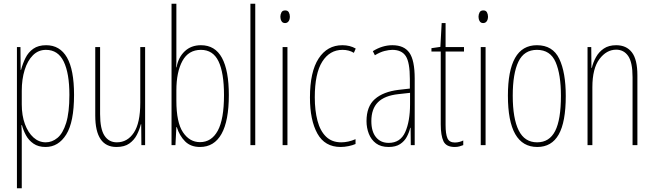

<svg xmlns="http://www.w3.org/2000/svg" viewBox="-20 -780 3515 1032"><path d="M228 -537Q302 -537 340 -471Q378 -405 378 -270Q378 -124 336 -57Q294 10 225 10Q186 10 160 -8Q134 -26 119.5 -53Q105 -80 98 -107H95Q96 -98 96.5 -79.5Q97 -61 97 -37V232H71V-527H90L91 -404H93Q102 -438 117 -468.5Q132 -499 159 -518Q186 -537 228 -537ZM227 -512Q186 -512 157 -483Q128 -454 112.5 -404Q97 -354 97 -292V-219Q97 -159 114 -113Q131 -67 160 -41Q189 -15 226 -15Q260 -15 289 -39Q318 -63 335.5 -119Q353 -175 353 -270Q353 -386 322.5 -449Q292 -512 227 -512Z M760 -527V0H740L739 -112H737Q730 -83 715.5 -55Q701 -27 675 -8.5Q649 10 606 10Q492 10 492 -159V-527H518V-167Q518 -87 541.5 -51Q565 -15 608 -15Q665 -15 699.5 -67Q734 -119 734 -228V-527Z M928 -481Q928 -465 928 -448Q928 -431 927 -418H929Q938 -471 972.5 -504Q1007 -537 1060 -537Q1136 -537 1173 -469Q1210 -401 1210 -269Q1210 -130 1170.5 -60Q1131 10 1055 10Q1005 10 975 -20Q945 -50 930 -97H928L923 0H902V-760H928ZM1060 -512Q993 -512 960.5 -452.5Q928 -393 928 -294V-239Q928 -122 963.5 -69Q999 -16 1055 -16Q1117 -16 1150.5 -77.5Q1184 -139 1184 -269Q1184 -389 1154.5 -450.5Q1125 -512 1060 -512Z M1352 0H1326V-760H1352Z M1513 -724Q1527 -724 1532.5 -713.5Q1538 -703 1538 -691Q1538 -675 1531 -665.5Q1524 -656 1512 -656Q1499 -656 1493 -666.5Q1487 -677 1487 -690Q1487 -702 1492.5 -713Q1498 -724 1513 -724ZM1525 -527V0H1499V-527Z M1811 10Q1726 10 1686 -62Q1646 -134 1646 -256Q1646 -394 1692.5 -465.5Q1739 -537 1820 -537Q1861 -537 1892 -519L1882 -496Q1856 -512 1821 -512Q1752 -512 1712 -448.5Q1672 -385 1672 -257Q1672 -186 1686.5 -131Q1701 -76 1732.5 -45.5Q1764 -15 1814 -15Q1852 -15 1891 -32V-6Q1875 1 1853 5.5Q1831 10 1811 10Z M2089 -537Q2152 -537 2180.5 -496.5Q2209 -456 2209 -358V0H2188L2187 -93H2185Q2179 -68 2166.5 -44.5Q2154 -21 2130.5 -5.5Q2107 10 2069 10Q2027 10 2001 -9.5Q1975 -29 1962.5 -61Q1950 -93 1950 -129Q1950 -208 1995 -247.5Q2040 -287 2122 -297L2183 -304V-355Q2183 -445 2161 -478.5Q2139 -512 2089 -512Q2071 -512 2047 -506Q2023 -500 1995 -483L1984 -505Q2035 -537 2089 -537ZM2121 -274Q2047 -266 2011.5 -230.5Q1976 -195 1976 -129Q1976 -73 2001 -42.5Q2026 -12 2069 -12Q2132 -12 2158 -70Q2184 -128 2184 -220V-281Z M2425 -14Q2438 -14 2450.5 -17.5Q2463 -21 2470 -25V0Q2460 4 2449 7Q2438 10 2424 10Q2378 10 2363.5 -21Q2349 -52 2349 -112V-503H2299V-521L2347 -528L2354 -656H2375V-527H2474V-503H2375V-108Q2375 -60 2385 -37Q2395 -14 2425 -14Z M2578 -724Q2592 -724 2597.5 -713.5Q2603 -703 2603 -691Q2603 -675 2596 -665.5Q2589 -656 2577 -656Q2564 -656 2558 -666.5Q2552 -677 2552 -690Q2552 -702 2557.5 -713Q2563 -724 2578 -724ZM2590 -527V0H2564V-527Z M3021 -264Q3021 -124 2983 -57Q2945 10 2868 10Q2710 10 2710 -266Q2710 -400 2748.5 -468.5Q2787 -537 2866 -537Q2951 -537 2986 -464Q3021 -391 3021 -264ZM2736 -266Q2736 -143 2768 -79Q2800 -15 2867 -15Q2933 -15 2964 -76Q2995 -137 2995 -265Q2995 -380 2966.5 -446Q2938 -512 2866 -512Q2797 -512 2766.5 -448.5Q2736 -385 2736 -266Z M3292 -537Q3347 -537 3376.5 -498.5Q3406 -460 3406 -375V0H3380V-365Q3380 -445 3356.5 -479Q3333 -513 3292 -513Q3240 -513 3202 -462.5Q3164 -412 3164 -311V0H3138V-527H3158L3159 -415H3161Q3168 -445 3183.5 -473Q3199 -501 3225.5 -519Q3252 -537 3292 -537Z"/></svg>

Font: Noto Sans Lao Looped ExtraCondensed Thin
Style: Regular
Weight: 100
Width: 2
Designer: Mark Frömberg, Ben Mitchell
Foundry: The Fontpad Ltd
Version: Version 1.002; ttfautohint (v1.8.4.7-5d5b)